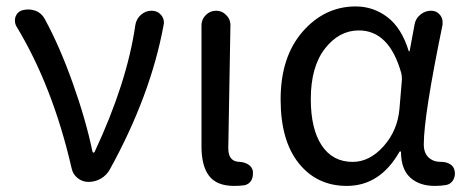

<svg xmlns="http://www.w3.org/2000/svg" viewBox="-20 -577 1484 609"><path d="M328.1 -39.1Q318.4 -21.5 300.3 -10.7Q282.2 0 260.7 0Q241.2 0 226.1 -12.2Q210.9 -24.4 207 -43.9Q147.5 -302.7 32.2 -493.2Q27.3 -502 27.3 -511.7Q27.3 -517.6 29.3 -524.4Q36.1 -541 52.7 -544.9Q60.5 -546.9 69.3 -546.9Q81.1 -546.9 92.8 -543Q112.3 -535.2 122.1 -516.6Q168.9 -430.7 210.4 -314.5Q252 -198.2 273.4 -95.7Q274.4 -92.8 276.9 -92.8Q279.3 -92.8 280.3 -95.7Q382.8 -314.5 409.2 -497.1Q412.1 -516.6 426.8 -529.8Q441.4 -543 460.9 -543Q479.5 -543 491.2 -529.3Q500 -518.6 500 -504.9Q500 -502 499 -498Q458 -274.4 328.1 -39.1Z M722.7 12.7Q668 12.7 643.6 -18.6Q619.1 -49.8 619.1 -113.3V-497.1Q619.1 -515.6 632.8 -529.3Q646.5 -543 665.5 -543Q684.6 -543 697.3 -529.3Q710.9 -516.6 710.9 -498L704.1 -106.4Q704.1 -63.5 741.2 -63.5Q755.9 -62.5 767.6 -55.2Q779.3 -47.9 782.2 -34.2Q782.2 -30.3 782.2 -25.4Q782.2 -14.6 777.3 -4.9Q769.5 7.8 754.9 10.7Q740.2 12.7 722.7 12.7Z M1080.1 12.7Q985.4 12.7 927.7 -59.1Q870.1 -130.9 870.1 -261.7Q870.1 -396.5 939.9 -476.6Q1009.8 -556.6 1108.4 -556.6Q1164.1 -556.6 1209 -522.5Q1253.9 -488.3 1276.4 -415Q1276.4 -414.1 1277.8 -414.1Q1279.3 -414.1 1279.3 -415L1294.9 -499Q1297.9 -517.6 1313 -530.3Q1328.1 -543 1347.7 -543Q1365.2 -543 1376 -529.3Q1383.8 -519.5 1383.8 -506.8Q1383.8 -502.9 1383.8 -499Q1324.2 -210 1324.2 -119.1Q1324.2 -91.8 1339.4 -77.6Q1354.5 -63.5 1377.9 -63.5Q1379.9 -63.5 1380.9 -63.5Q1395.5 -63.5 1407.7 -56.2Q1419.9 -48.8 1421.9 -35.2Q1422.9 -31.2 1422.9 -26.4Q1422.9 -16.6 1418 -6.8Q1410.2 6.8 1395.5 9.8Q1378.9 12.7 1359.4 12.7Q1309.6 12.7 1280.8 -14.2Q1252 -41 1252 -94.7Q1252 -96.7 1250 -96.7Q1248 -96.7 1247.1 -95.7Q1185.5 12.7 1080.1 12.7ZM1098.6 -63.5Q1152.3 -63.5 1196.8 -113.3Q1241.2 -163.1 1247.1 -232.4L1254.9 -325.2Q1254.9 -335 1252.9 -344.7Q1214.8 -480.5 1118.2 -480.5Q1055.7 -480.5 1010.7 -422.9Q965.8 -365.2 965.8 -262.7Q965.8 -168 1000.5 -115.7Q1035.2 -63.5 1098.6 -63.5Z"/></svg>

Font: irohamaru Regular
Style: Regular
Weight: 400
Designer: [Source Han Sans]
Ryoko NISHIZUKA  (kana & ideographs); Paul D. Hunt (Latin, Greek & Cyrillic); Wenlong ZHANG  (bopomofo
Version: Version 1.00